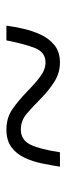

<svg xmlns="http://www.w3.org/2000/svg" viewBox="176 -656 207 599"><g transform="rotate(-90 279.5 -356.5)"><path d="M59 -273Q63 -299 69 -328.5Q75 -358 87 -383.5Q99 -409 120 -424.5Q141 -440 175 -440Q211 -440 238 -421.5Q265 -403 296 -373Q318 -351 340 -334.5Q362 -318 384 -318Q417 -318 430 -353Q443 -388 453 -440H499Q496 -417 489.5 -388Q483 -359 471 -333Q459 -307 438 -290Q417 -273 384 -273Q351 -273 323 -291Q295 -309 269 -335Q247 -357 225 -376Q203 -395 175 -395Q142 -395 127.5 -364.5Q113 -334 104 -273Z"/></g></svg>

Font: Noto Serif Light
Style: Italic
Weight: 300
Italic angle: -12°
Designer: Monotype Design Team
Foundry: Monotype Imaging Inc.
Version: Version 2.013